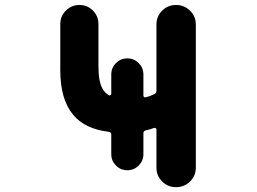

<svg xmlns="http://www.w3.org/2000/svg" viewBox="-20 -776 1040 776"><path d="M612.3 -98.6V-252Q612.3 -255.9 609.4 -257.8Q606.4 -259.8 602.5 -258.8Q586.9 -252.9 569.3 -249Q559.6 -247.1 559.6 -237.3V-152.3Q559.6 -126 540.5 -106.9Q521.5 -87.9 494.6 -87.9Q467.8 -87.9 448.7 -106.9Q429.7 -126 429.7 -152.3V-232.4Q429.7 -242.2 419.9 -243.2Q322.3 -254.9 275.4 -312.5Q223.6 -374 223.6 -493.2V-678.7Q223.6 -710.9 246.6 -733.4Q269.5 -755.9 301.3 -755.9Q333 -755.9 355.5 -733.4Q377.9 -710.9 377.9 -678.7V-508.8Q377.9 -447.3 393.6 -418.9Q403.3 -400.4 420.9 -390.6Q423.8 -389.6 426.8 -391.6Q429.7 -393.6 429.7 -396.5V-474.6Q429.7 -502 448.7 -521Q467.8 -540 494.6 -540Q521.5 -540 540.5 -521Q559.6 -502 559.6 -474.6V-389.6Q559.6 -385.7 562.5 -383.8Q565.4 -381.8 569.3 -382.8Q585.9 -386.7 603.5 -395.5Q612.3 -399.4 612.3 -409.2V-676.8Q612.3 -710 635.3 -732.9Q658.2 -755.9 691.4 -755.9Q724.6 -755.9 748 -732.9Q771.5 -710 771.5 -676.8V-98.6Q771.5 -65.4 748 -42.5Q724.6 -19.5 691.4 -19.5Q658.2 -19.5 635.3 -42.5Q612.3 -65.4 612.3 -98.6Z"/></svg>

Font: Rounded-X Mgen+ 1mn bold
Style: Bold
Weight: 700
Designer: [Source Han Sans]
Ryoko NISHIZUKA  (kana & ideographs); Paul D. Hunt (Latin, Greek & Cyrillic); Wenlong ZHANG  (bopomofo
Version: Version 1.059.20150602